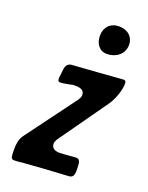

<svg xmlns="http://www.w3.org/2000/svg" viewBox="-155 -912 764 993"><g transform="rotate(20 227.0 -415.5)"><path d="M312 -678C360 -678 405 -708 405 -762C405 -799 379 -834 323 -834C278 -834 247 -803 247 -755C247 -714 269 -678 312 -678ZM32 -20C32 -5 38 3 50 3C59 3 71 2 82 1C88 0 94 -1 100 -1C182 -7 264 -13 346 -17C359 -18 368 -25 370 -39C371 -43 372 -47 372 -51V-71L371 -84C371 -104 366 -120 349 -120C336 -120 321 -118 306 -117C290 -116 274 -114 257 -114C237 -114 213 -121 213 -147V-154C216 -164 221 -174 227 -181L226 -180C288 -267 349 -354 411 -441C433 -472 454 -528 454 -567C454 -575 451 -583 441 -583H437C346 -576 252 -569 161 -563C144 -562 132 -549 129 -531C129 -529 129 -527 128 -524L124 -486C124 -483 123 -481 123 -479V-473C123 -464 126 -457 134 -457C145 -457 159 -459 175 -462C176 -463 177 -463 180 -463L191 -465H189C196 -467 202 -468 209 -468H223C241 -468 266 -461 266 -437V-430C264 -420 259 -411 253 -403L50 -129C35 -108 31 -82 31 -53V-37C31 -32 31 -26 32 -21Z"/></g></svg>

Font: Bangerz
Style: Regular
Weight: 400
Designer: vernon adams
Foundry: Vernon Adams
Version: Version 2.10;December 28, 2023;FontCreator 13.0.0.2683 64-bi